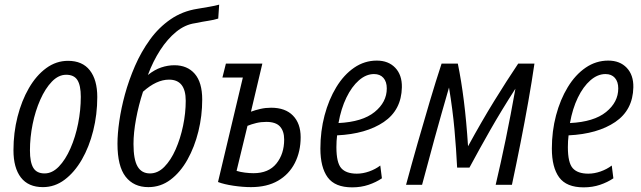

<svg xmlns="http://www.w3.org/2000/svg" viewBox="-20 -796 2759 827"><path d="M165 10Q102 10 70 -31.5Q38 -73 38 -149Q38 -224 55.5 -293Q73 -362 104.5 -416.5Q136 -471 179 -502.5Q222 -534 273 -534Q335 -534 367 -493Q399 -452 399 -378Q399 -303 381.5 -233Q364 -163 332.5 -108.5Q301 -54 258.5 -22Q216 10 165 10ZM172 -49Q205 -49 233.5 -78.5Q262 -108 283.5 -157Q305 -206 316.5 -264Q328 -322 328 -379Q328 -428 313.5 -451Q299 -474 265 -474Q232 -474 203.5 -444.5Q175 -415 153.5 -366.5Q132 -318 120.5 -261Q109 -204 109 -148Q109 -97 123.5 -73Q138 -49 172 -49Z M619 10Q556 10 521 -35Q486 -80 486 -177Q486 -220 494 -275Q502 -330 518 -389Q535 -451 561.5 -512Q588 -573 626 -625.5Q664 -678 715 -713Q766 -748 830 -758Q859 -763 882.5 -767Q906 -771 924 -776L920 -716Q901 -710 877.5 -706.5Q854 -703 820 -696Q777 -690 739 -659Q701 -628 670 -580Q639 -532 617 -473Q646 -496 674.5 -505.5Q703 -515 731 -515Q787 -515 819 -478Q851 -441 851 -367Q851 -297 834.5 -230Q818 -163 787.5 -108.5Q757 -54 714.5 -22Q672 10 619 10ZM626 -49Q660 -49 688 -77.5Q716 -106 736.5 -152.5Q757 -199 768.5 -254Q780 -309 780 -362Q780 -453 708 -453Q654 -453 596 -401Q577 -343 566 -283.5Q555 -224 555 -176Q555 -109 572.5 -79Q590 -49 626 -49Z M1061 10Q1026 10 985.5 4Q945 -2 919 -12L1026 -462H938L953 -522H1110L1061 -315Q1080 -322 1102 -327Q1124 -332 1148 -332Q1209 -332 1242 -298Q1275 -264 1275 -205Q1275 -143 1250 -94Q1225 -45 1177.5 -17.5Q1130 10 1061 10ZM1072 -50Q1137 -50 1170.5 -91.5Q1204 -133 1204 -195Q1204 -231 1186 -251Q1168 -271 1127 -271Q1104 -271 1083.5 -266Q1063 -261 1046 -254L999 -60Q1015 -55 1035 -52.5Q1055 -50 1072 -50Z M1497 11Q1423 11 1391.5 -32Q1360 -75 1360 -156Q1360 -231 1378 -299Q1396 -367 1428.5 -420.5Q1461 -474 1505.5 -504.5Q1550 -535 1603 -535Q1653 -535 1682.5 -504Q1712 -473 1711 -420Q1709 -322 1633 -270.5Q1557 -219 1432 -213Q1429 -189 1429 -162Q1429 -95 1450 -71.5Q1471 -48 1517 -48Q1543 -48 1570 -57.5Q1597 -67 1618 -83L1625 -28Q1600 -11 1567.5 0Q1535 11 1497 11ZM1438 -266Q1541 -271 1593.5 -313.5Q1646 -356 1646 -415Q1646 -444 1631.5 -460.5Q1617 -477 1591 -477Q1557 -477 1526 -450Q1495 -423 1472 -375.5Q1449 -328 1438 -266Z M1729 0Q1753 -89 1779 -180Q1805 -271 1831 -358.5Q1857 -446 1882 -522H1952Q1967 -449 1978 -361.5Q1989 -274 1996 -166Q2055 -274 2109 -361.5Q2163 -449 2212 -522H2282Q2271 -446 2255.5 -358.5Q2240 -271 2222 -180Q2204 -89 2185 0H2115Q2137 -93 2158.5 -197Q2180 -301 2200 -414Q2139 -319 2092 -236.5Q2045 -154 2002 -74H1949Q1945 -155 1937.5 -238.5Q1930 -322 1914 -419Q1881 -305 1852 -200Q1823 -95 1798 0Z M2494 11Q2420 11 2388.5 -32Q2357 -75 2357 -156Q2357 -231 2375 -299Q2393 -367 2425.5 -420.5Q2458 -474 2502.5 -504.5Q2547 -535 2600 -535Q2650 -535 2679.5 -504Q2709 -473 2708 -420Q2706 -322 2630 -270.5Q2554 -219 2429 -213Q2426 -189 2426 -162Q2426 -95 2447 -71.5Q2468 -48 2514 -48Q2540 -48 2567 -57.5Q2594 -67 2615 -83L2622 -28Q2597 -11 2564.5 0Q2532 11 2494 11ZM2435 -266Q2538 -271 2590.5 -313.5Q2643 -356 2643 -415Q2643 -444 2628.5 -460.5Q2614 -477 2588 -477Q2554 -477 2523 -450Q2492 -423 2469 -375.5Q2446 -328 2435 -266Z"/></svg>

Font: Ubuntu Sans Condensed
Style: Italic
Weight: 400
Width: 3
Italic angle: -13.5°
Designer: Dalton Maag Ltd
Foundry: Dalton Maag Ltd
Version: Version 1.006; ttfautohint (v1.8.4.7-5d5b)